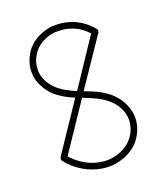

<svg xmlns="http://www.w3.org/2000/svg" viewBox="-111 -647 621 724"><g transform="rotate(-20 199.0 -285.5)"><path d="M258 -534C278 -525 297 -512 311 -495L187 -309C156 -322 128 -337 107 -359C94 -373 80 -394 76 -420C75 -425 75 -430 75 -435C75 -453 80 -472 89 -487C98 -504 112 -518 128 -528C145 -538 164 -544 183 -546C188 -546 193 -546 197 -546C218 -546 239 -542 258 -534ZM196 -279 198 -278C236 -263 273 -248 299 -221C320 -200 334 -171 334 -142V-141C334 -112 321 -83 300 -62C285 -48 266 -37 245 -31C232 -27 219 -25 205 -25C197 -25 189 -26 181 -27C138 -33 98 -57 69 -90ZM336 -486C339 -489 340 -494 340 -498C340 -498 340 -498 340 -498C339 -501 338 -504 335 -506C317 -528 294 -545 268 -557C246 -566 221 -571 197 -571C192 -571 186 -571 181 -571C158 -568 135 -561 115 -549C95 -537 78 -520 67 -499C56 -480 50 -458 50 -435C50 -429 51 -423 51 -416C56 -388 70 -362 89 -341C113 -316 142 -301 172 -288L45 -99C44 -98 43 -96 43 -94C41 -90 41 -85 44 -81C77 -39 125 -10 178 -2C187 -1 196 0 205 0C221 0 237 -3 252 -7C277 -14 299 -26 318 -44C343 -69 359 -105 359 -141V-142C358 -178 342 -213 317 -239C287 -270 248 -286 210 -300Z"/></g></svg>

Font: LS
Style: LightAlt
Weight: 250
Designer: BSozoo
Foundry: BSozoo
Version: Version 001.000